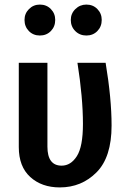

<svg xmlns="http://www.w3.org/2000/svg" viewBox="-20 -803 554 838"><path d="M154 -783Q183 -783 202 -763.5Q221 -744 221 -716Q221 -687 202 -667.5Q183 -648 154 -648Q125 -648 106 -667.5Q87 -687 87 -716Q87 -744 106.5 -763.5Q126 -783 154 -783ZM357 -783Q386 -783 405 -763.5Q424 -744 424 -716Q424 -687 405 -667.5Q386 -648 357 -648Q328 -648 308.5 -667.5Q289 -687 289 -716Q289 -744 309 -763.5Q329 -783 357 -783ZM441 -529Q467 -373 467 -255Q467 -117 401.5 -51Q336 15 241 15Q162 15 112 -30.5Q62 -76 62 -161V-529H187V-163Q187 -80 249 -80Q289 -80 315.5 -121.5Q342 -163 342 -262Q342 -377 318 -529Z"/></svg>

Font: Fira Sans Condensed Medium
Style: Regular
Weight: 500
Width: 3
Designer: Carrois Corporate & Edenspiekermann AG
Foundry: Carrois Corporate GbR & Edenspiekermann AG
Version: Version 4.203;PS 004.203;hotconv 1.0.88;makeotf.lib2.5.64775